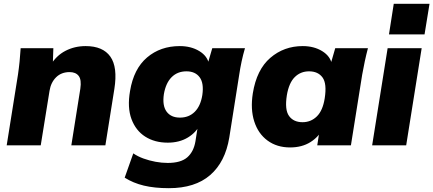

<svg xmlns="http://www.w3.org/2000/svg" viewBox="-20 -760 2266 1004"><path d="M15 0 74 -370Q79 -404 82.5 -439Q86 -474 88 -508H259L256 -420L244 -419Q274 -469 322 -494Q370 -519 428 -519Q518 -519 557 -464Q596 -409 578 -295L531 0H353L400 -296Q407 -343 391.5 -363Q376 -383 344 -383Q301 -383 273.5 -356Q246 -329 239 -285L193 0Z M863 224Q788 224 732 210.5Q676 197 632 169L677 42Q700 58 730.5 69Q761 80 793.5 86Q826 92 857 92Q926 92 959.5 62.5Q993 33 1002 -21L1016 -110H1026Q1007 -68 962.5 -41Q918 -14 857 -14Q789 -14 739.5 -45.5Q690 -77 667.5 -137.5Q645 -198 660 -284Q679 -400 749 -459.5Q819 -519 920 -519Q979 -519 1022 -493Q1065 -467 1073 -424L1066 -426L1090 -508H1261Q1251 -474 1243.5 -439Q1236 -404 1231 -370L1179 -41Q1158 87 1079 155.5Q1000 224 863 224ZM921 -145Q968 -145 998.5 -175.5Q1029 -206 1038 -263Q1047 -325 1024 -356Q1001 -387 955 -387Q908 -387 877.5 -356.5Q847 -326 837 -268Q828 -208 851 -176.5Q874 -145 921 -145Z M1497 11Q1428 11 1379 -25Q1330 -61 1309.5 -125Q1289 -189 1302 -272Q1322 -396 1393.5 -457.5Q1465 -519 1563 -519Q1622 -519 1665 -492.5Q1708 -466 1716 -422L1707 -418L1733 -508H1904Q1895 -474 1887.5 -439Q1880 -404 1874 -370L1815 0H1639L1653 -91H1670Q1648 -45 1603.5 -17Q1559 11 1497 11ZM1562 -121Q1606 -121 1637 -151.5Q1668 -182 1678 -246Q1690 -323 1666.5 -355Q1643 -387 1596 -387Q1552 -387 1521.5 -357Q1491 -327 1480 -262Q1468 -186 1491.5 -153.5Q1515 -121 1562 -121Z M1926 0 2007 -508H2185L2104 0ZM2014 -580 2039 -740H2226L2200 -580Z"/></svg>

Font: Mulish ExtraLight Black
Style: Italic
Weight: 900
Italic angle: -9°
Version: Version 3.603